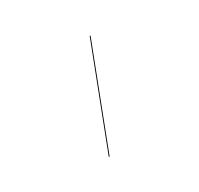

<svg xmlns="http://www.w3.org/2000/svg" viewBox="-68 -760 407 393"><g transform="rotate(-30 136.0 -563.0)"><path d="M180 -680H182L92 -446H90Z"/></g></svg>

Font: FiraGO Two
Style: Regular
Weight: 100
Designer: bBox Type
Foundry: bBox Type GmbH
Version: Version 1.001